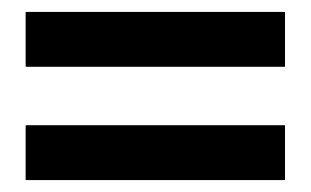

<svg xmlns="http://www.w3.org/2000/svg" viewBox="-20 -445 522 322"><path d="M23 -143H458V-235H23ZM23 -333H458V-425H23Z"/></svg>

Font: Charger Pro
Style: ExBdNar
Weight: 400
Designer: Jasper
Foundry: Cannot Into Space Fonts
Version: Version 1.09